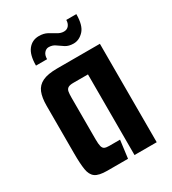

<svg xmlns="http://www.w3.org/2000/svg" viewBox="-157 -709 710 794"><g transform="rotate(-30 198.0 -312.5)"><path d="M120 0Q80 0 63 -12.5Q46 -25 41.5 -53.5Q37 -82 37 -130V-358Q37 -397 47 -421.5Q57 -446 82 -458Q107 -470 152 -470H356V0H250V-385H180Q163 -385 155 -380Q147 -375 145 -364.5Q143 -354 143 -336V-137Q143 -114 146 -103Q149 -92 156.5 -88.5Q164 -85 178 -85H230L219 0ZM82 -524Q82 -575 101.5 -599.5Q121 -624 153 -624Q176 -624 192.5 -615Q209 -606 223.5 -597Q238 -588 253 -588Q268 -588 276.5 -598.5Q285 -609 285 -625H333Q333 -571 311.5 -548Q290 -525 263 -525Q240 -525 224.5 -535Q209 -545 196 -554.5Q183 -564 165 -564Q153 -564 144 -553.5Q135 -543 135 -524Z"/></g></svg>

Font: Smooch Sans
Style: Bold
Weight: 700
Designer: Robert E. Leuschke
Foundry: Robert E. Leuschke
Version: Version 1.010